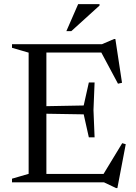

<svg xmlns="http://www.w3.org/2000/svg" viewBox="-20 -904 676 952"><path d="M449 -495 443.5 -358.5 449 -223H420.5L395 -337L153.5 -341V-376.5L395 -381L420.5 -495ZM585 -493.5 565 -489 476.5 -654.5 520.5 -643.5H152.5V-685H486L545.5 -710.5H552ZM485.5 -28.5 586 -194 603.5 -189 562 28.5H555.5L495.5 0H152.5V-41.5H526.5ZM39.5 0V-18L122 -42V-643L39.5 -667V-685H210V0ZM309 -749.5 367.5 -883.5H473.5V-876.5L333.5 -749.5Z"/></svg>

Font: Newsreader 36pt
Style: Regular
Weight: 400
Designer: Hugues Gentile
Foundry: Production Type
Version: Version 1.003